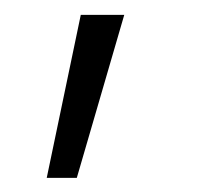

<svg xmlns="http://www.w3.org/2000/svg" viewBox="-20 -118 292 265"><path d="M44.5 127.5H86L151.5 -97.5H91.5Z"/></svg>

Font: Hauora Light
Style: Regular
Weight: 300
Designer: Wayne Shih
Foundry: WCYS
Version: Version 1.001;hotconv 1.0.109;makeotfexe 2.5.65596